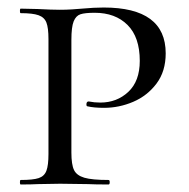

<svg xmlns="http://www.w3.org/2000/svg" viewBox="-20 -491 502 511"><path d="M269 -12Q272 -12 272 -6Q272 0 269 0Q233 0 214 -1L140 -2L81 -1Q64 0 35 0Q33 0 33 -6Q33 -12 35 -12Q68 -12 83 -17Q98 -22 103.5 -36.5Q109 -51 109 -81V-387Q109 -417 103.5 -431Q98 -445 82.5 -450.5Q67 -456 35 -456Q33 -456 33 -462Q33 -468 35 -468L80 -467Q118 -465 139 -465Q156 -465 171.5 -466Q187 -467 198 -468Q230 -471 256 -471Q421 -471 421 -349Q421 -301 396.5 -268.5Q372 -236 334.5 -220Q297 -204 257 -204Q230 -204 213 -208Q210 -208 210 -213Q210 -221 216 -221Q231 -218 247 -218Q291 -218 321.5 -246.5Q352 -275 352 -329Q352 -392 319.5 -424.5Q287 -457 232 -457Q206 -457 194 -453Q182 -449 176 -434Q170 -419 170 -385V-85Q170 -53 177 -38.5Q184 -24 204.5 -18Q225 -12 269 -12Z"/></svg>

Font: Cormorant SC
Style: Regular
Weight: 400
Designer: Christian Thalmann (Catharsis Fonts)
Foundry: Catharsis Fonts
Version: Version 4.000